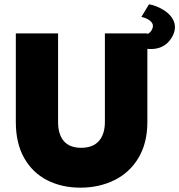

<svg xmlns="http://www.w3.org/2000/svg" viewBox="-20 -859 827 886"><path d="M248 -705V-296Q248 -239 274.5 -208Q301 -177 355 -177Q409 -177 436.5 -208.5Q464 -240 464 -296V-705H660V-296Q660 -199 619 -130.5Q578 -62 507.5 -27.5Q437 7 351 7Q265 7 197.5 -27.5Q130 -62 91.5 -130Q53 -198 53 -296V-705ZM614.2 -699.8Q637.7 -696.2 654.1 -700.3Q670.1 -703.6 679.3 -719Q697.3 -749 664.8 -768.6Q650.2 -777.3 632.5 -780.9L667.5 -839.2Q699.4 -834.1 732.8 -814Q771.4 -790.9 783.6 -756.8Q794.4 -722.3 772.8 -686.3Q729.1 -613.4 624.8 -639.8Z"/></svg>

Font: DVN-Poppins ExtBd
Style: Regular
Weight: 800
Designer: Ninad Kale (Devanagari), Jonny Pinhorn (Latin)
Foundry: Indian Type Foundry
Version: 4.004